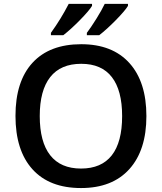

<svg xmlns="http://www.w3.org/2000/svg" viewBox="-20 -951 827 981"><path d="M728 -357.9Q728 -183.6 640.9 -86.9Q553.7 9.8 394 9.8Q232.4 9.8 145.8 -86.2Q59.1 -182.1 59.1 -358.9Q59.1 -535.6 146.2 -630.4Q233.4 -725.1 395 -725.1Q554.2 -725.1 641.1 -628.9Q728 -532.7 728 -357.9ZM183.1 -357.9Q183.1 -226.1 236.3 -158Q289.6 -89.8 394 -89.8Q498 -89.8 551 -157.2Q604 -224.6 604 -357.9Q604 -489.3 551.5 -557.1Q499 -625 395 -625Q290 -625 236.6 -557.1Q183.1 -489.3 183.1 -357.9ZM240.2 -771V-783.2Q291 -853.5 331.1 -931.2H450.2V-920.9Q436 -897 388.7 -848.6Q341.3 -800.3 303.2 -771ZM423.8 -771V-783.2Q444.8 -811 472.4 -855.2Q500 -899.4 515.1 -931.2H633.8V-920.9Q619.6 -897 572.3 -848.6Q524.9 -800.3 486.8 -771Z"/></svg>

Font: JBL Sans
Style: Semibold
Weight: 600
Version: Version 1.10